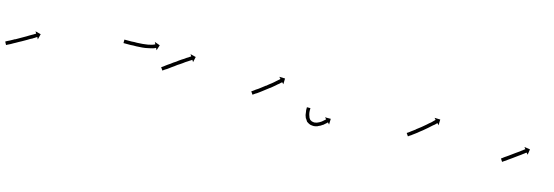

<svg xmlns="http://www.w3.org/2000/svg" viewBox="-4 -625 3064 1062"><g transform="rotate(15 1528.0 -93.5)"><path d="M0 3Q2 2 5 0Q8 -2 13 -4Q17 -6 23 -9Q28 -12 34 -15Q41 -19 48 -23V-22Q54 -26 62 -30Q69 -34 76 -38Q83 -42 90 -46Q97 -50 104 -54Q111 -58 117 -62Q123 -65 129 -69Q134 -72 138 -74Q142 -77 146 -79Q148 -80 151 -82Q151 -82 152 -83L145 -94L177 -86L169 -54L163 -66Q162 -65 161 -65Q159 -63 156 -62Q153 -60 149 -57H148Q144 -54 139 -51Q133 -48 127 -45Q121 -41 114 -37Q107 -33 100 -29Q93 -25 86 -21Q78 -17 71 -13Q64 -9 57 -5Q50 -1 44 2Q38 6 32 9Q27 11 22 14Q18 16 14 18Q11 20 9 21Q8 21 7 21L-2 4Q-1 3 0 3Z M634 -177Q637 -177 640 -177Q644 -177 648 -177Q654 -177 660 -177Q666 -177 673 -177Q680 -177 688 -178Q688 -178 688 -178Q688 -178 688 -178Q688 -178 688 -178Q688 -178 688 -178Q696 -178 704 -178Q704 -178 704 -178Q704 -178 704 -178Q704 -178 704 -178Q704 -178 704 -178Q712 -179 720 -179Q720 -179 720 -179Q720 -179 720 -179Q720 -179 720 -179Q720 -179 720 -179Q728 -180 736 -180Q736 -180 736 -180Q736 -180 736 -180Q736 -180 736 -180Q736 -180 736 -180Q744 -181 752 -182Q752 -182 752 -182Q752 -182 752 -182Q752 -182 752 -182Q752 -182 752 -182Q760 -183 767 -184Q767 -184 767 -184Q767 -184 766 -184Q766 -184 766 -184Q766 -184 766 -184Q773 -186 779 -187Q779 -187 779 -187Q779 -187 779 -187Q779 -187 779 -187Q779 -187 779 -187Q785 -189 790 -190Q790 -190 790 -190Q790 -190 790 -190Q790 -190 790 -190Q790 -190 790 -190Q794 -192 798 -193Q798 -193 798 -193Q798 -193 798 -193Q798 -193 797.5 -193Q797 -193 797 -193Q800 -194 803 -195Q803 -195 802.5 -195Q802 -195 802 -195Q802 -195 802 -195Q802 -195 802 -195Q803 -195 804 -196L798 -208L829 -197L819 -166L813 -178Q812 -177 811 -177Q811 -177 811 -177Q811 -177 811 -177Q811 -177 811 -177Q811 -177 811 -177Q808 -176 805 -174Q805 -174 805 -174Q805 -174 805 -174Q805 -174 805 -174Q805 -174 805 -174Q801 -173 796 -171Q796 -171 796 -171Q796 -171 796 -171Q796 -171 796 -171Q796 -171 796 -171Q790 -169 784 -168Q784 -168 784 -168Q784 -168 784 -168Q784 -168 784 -168Q784 -168 784 -168Q777 -166 770 -165Q770 -165 770 -165Q770 -165 770 -165Q770 -165 770 -165Q770 -165 770 -165Q763 -164 755 -162Q755 -162 755 -162Q755 -162 755 -162Q755 -162 755 -162Q755 -162 755 -162Q747 -161 738 -160Q738 -160 738 -160Q738 -160 738 -160Q738 -160 738 -160Q738 -160 738 -160Q730 -160 721 -159Q721 -159 721 -159Q721 -159 721 -159Q721 -159 721 -159Q721 -159 721 -159Q713 -159 705 -158Q705 -158 705 -158Q705 -158 705 -158Q705 -158 705 -158Q705 -158 705 -158Q697 -158 688 -158Q688 -158 688 -158Q688 -158 688 -158Q688 -158 688 -158Q688 -158 688 -158Q681 -157 673 -157Q666 -157 660 -157Q654 -157 648 -157Q644 -157 640 -157Q637 -157 634 -157Q633 -157 632 -157V-177Q633 -177 634 -177Z M869 -83Q871 -84 874 -86Q877 -89 881 -91Q885 -94 890 -98Q895 -101 901 -106Q906 -109 913 -114Q920 -119 926 -124Q933 -128 940 -133Q947 -138 953 -143Q960 -147 966 -152Q973 -156 979 -160Q985 -164 990 -168Q995 -171 1000 -174Q1004 -176 1007 -179Q1010 -180 1012 -182Q1013 -182 1013 -183L1006 -194L1038 -186L1031 -155L1024 -166Q1023 -165 1022 -165Q1020 -163 1018 -162Q1014 -160 1010 -157Q1006 -154 1001 -151Q996 -147 990 -144Q984 -140 978 -135Q971 -131 965 -126Q958 -122 951 -117Q945 -112 938 -107Q932 -103 925 -98Q918 -93 913 -89Q907 -85 902 -81Q897 -78 892 -75Q889 -72 885 -70Q883 -68 881 -67Q880 -66 879 -66L868 -82Q868 -82 869 -83Z M1385 -83Q1387 -84 1390 -86Q1393 -89 1397 -91Q1401 -94 1406 -98Q1412 -102 1417 -105Q1423 -110 1429 -114Q1436 -119 1442 -124Q1449 -129 1455 -134V-133Q1462 -139 1468 -144Q1468 -144 1468 -144Q1468 -144 1468 -144Q1468 -144 1468 -144Q1468 -144 1468 -144Q1474 -149 1481 -154Q1481 -154 1481 -154Q1481 -154 1481 -154Q1480 -154 1480 -153.5Q1480 -153 1480 -153Q1486 -158 1492 -163Q1492 -163 1492 -163Q1492 -163 1492 -163Q1492 -163 1492 -163Q1492 -163 1492 -163Q1497 -167 1502 -172Q1506 -176 1510 -179Q1514 -182 1517 -185Q1519 -187 1521 -189Q1522 -189 1522 -190L1513 -200L1546 -199L1545 -166L1536 -175Q1535 -175 1535 -174Q1533 -172 1530 -170Q1527 -167 1524 -164Q1520 -161 1515 -157Q1510 -152 1505 -148Q1505 -148 1505 -148Q1505 -148 1505 -148Q1505 -148 1505 -148Q1505 -148 1505 -148Q1499 -143 1493 -138Q1493 -138 1493 -138Q1493 -138 1493 -138Q1493 -138 1493 -138Q1493 -138 1493 -138Q1487 -133 1481 -128Q1481 -128 1481 -128Q1481 -128 1481 -128Q1481 -128 1480.5 -128Q1480 -128 1480 -128Q1474 -123 1467 -118Q1461 -113 1454 -108Q1447 -103 1441 -98Q1435 -94 1429 -89Q1423 -85 1418 -81Q1413 -78 1408 -75Q1405 -72 1401 -70Q1399 -68 1397 -67Q1396 -66 1395 -66L1384 -82Q1384 -83 1385 -83Z M1724 -75Q1724 -75 1724 -75Q1724 -75 1724 -75Q1724 -75 1724 -75Q1724 -75 1724 -75Q1724 -73 1724 -69Q1724 -69 1724 -69.5Q1724 -70 1724 -70Q1724 -70 1724 -70Q1724 -70 1724 -70Q1724 -66 1724 -61Q1724 -61 1724 -61Q1724 -61 1724 -61Q1724 -61 1724 -61Q1724 -61 1724 -61Q1725 -56 1725 -50Q1725 -50 1725 -50Q1725 -50 1725 -50Q1725 -50 1725 -50Q1725 -50 1725 -50Q1726 -44 1728 -37Q1728 -37 1728 -37.5Q1728 -38 1728 -38Q1728 -38 1728 -38Q1728 -38 1728 -38Q1730 -31 1733 -24Q1733 -24 1732.5 -24.5Q1732 -25 1732 -25Q1732 -25 1732 -25Q1732 -25 1732 -25Q1736 -19 1741 -13Q1741 -13 1740 -14Q1740 -14 1740 -14Q1746 -10 1753 -7Q1753 -7 1752 -7Q1752 -8 1752 -8Q1759 -6 1767 -6Q1767 -6 1767 -6Q1766 -6 1766 -6Q1774 -7 1781 -9Q1781 -9 1781 -9Q1781 -9 1781 -9Q1780 -9 1780 -9Q1780 -9 1780 -9Q1787 -12 1793 -15Q1793 -15 1793 -15Q1793 -15 1793 -15Q1793 -15 1793 -15Q1793 -15 1793 -15Q1799 -19 1804 -22Q1804 -22 1804 -22Q1804 -22 1804 -22Q1804 -22 1804 -22Q1804 -22 1804 -22Q1808 -26 1812 -29Q1812 -29 1812 -29Q1812 -29 1812 -29Q1812 -29 1812 -29Q1812 -29 1812 -29Q1816 -32 1819 -35Q1819 -35 1819 -35Q1819 -35 1819 -35Q1819 -35 1819 -35Q1819 -35 1819 -35Q1821 -37 1823 -39Q1823 -39 1824 -40L1815 -49H1848L1847 -16L1838 -26Q1837 -25 1836 -24Q1835 -22 1832 -20Q1832 -20 1832 -20Q1832 -20 1832 -20Q1832 -20 1832 -20Q1832 -20 1832 -20Q1829 -17 1825 -14Q1825 -14 1825 -14Q1825 -14 1825 -14Q1825 -14 1825 -14Q1825 -14 1825 -14Q1821 -10 1816 -6Q1816 -6 1816 -6Q1816 -6 1816 -6Q1816 -6 1815.5 -6Q1815 -6 1815 -6Q1810 -2 1803 2Q1803 2 1803 2Q1803 2 1803 2Q1803 2 1803 2Q1803 2 1803 2Q1796 6 1788 9Q1788 9 1788 9.5Q1788 10 1788 10Q1788 10 1787.5 10Q1787 10 1787 10Q1778 13 1768 14Q1768 14 1768 14Q1767 14 1767 14Q1757 14 1748 12Q1748 12 1747 12Q1747 12 1747 12Q1736 8 1728 2Q1728 2 1727 1Q1726 1 1726 1Q1720 -7 1715 -16Q1715 -16 1715 -16Q1715 -16 1714 -16Q1714 -16 1714 -16Q1714 -16 1714 -16Q1711 -24 1708 -33Q1708 -33 1708 -33Q1708 -33 1708 -33Q1708 -33 1708 -33Q1708 -33 1708 -33Q1707 -40 1706 -47Q1706 -47 1706 -47.5Q1706 -48 1706 -48Q1706 -48 1706 -48Q1706 -48 1706 -48Q1705 -54 1704 -60Q1704 -60 1704 -60Q1704 -60 1704 -60Q1704 -60 1704 -60Q1704 -60 1704 -60Q1704 -65 1704 -69Q1704 -69 1704 -69Q1704 -69 1704 -69Q1704 -69 1704 -69Q1704 -69 1704 -69Q1704 -72 1704 -75Q1704 -75 1704 -75Q1704 -75 1704 -75Q1704 -75 1704 -75Q1704 -75 1704 -75Q1704 -76 1704 -77H1724Q1724 -76 1724 -75Z M2275 -83Q2277 -84 2280 -86Q2283 -89 2287 -91Q2291 -94 2296 -98Q2301 -102 2307 -106Q2312 -110 2319 -115H2318Q2325 -120 2331 -125Q2337 -130 2344 -135Q2350 -140 2356 -145Q2363 -151 2369 -156Q2374 -161 2380 -166Q2385 -170 2390 -174Q2394 -178 2398 -182Q2401 -185 2404 -188Q2407 -190 2408 -192Q2409 -193 2410 -193L2401 -203L2434 -202L2433 -169L2424 -179Q2423 -178 2422 -177Q2420 -176 2418 -173Q2415 -171 2412 -167Q2408 -164 2403 -160Q2398 -155 2393 -151Q2387 -146 2382 -141Q2376 -135 2369 -130Q2363 -125 2356 -119Q2350 -114 2343 -109Q2337 -104 2331 -99Q2325 -94 2319 -90Q2313 -86 2308 -82Q2303 -78 2299 -75H2298Q2295 -72 2291 -70Q2289 -68 2287 -67Q2286 -66 2285 -66L2274 -82Q2274 -82 2275 -83Z M2815 -81Q2816 -83 2819 -84Q2821 -86 2824 -88Q2829 -91 2832 -94Q2837 -97 2841 -100Q2846 -104 2851 -107Q2856 -111 2862 -115Q2867 -119 2873 -123Q2878 -127 2884 -131Q2889 -134 2894 -138Q2899 -142 2904 -145Q2909 -149 2913 -152Q2917 -155 2920 -157Q2923 -160 2926 -162Q2928 -163 2930 -164Q2930 -165 2931 -165L2923 -176L2956 -171L2951 -139L2943 -149Q2942 -149 2942 -148Q2940 -147 2938 -146Q2935 -144 2932 -141Q2929 -139 2925 -136Q2920 -133 2916 -129Q2911 -126 2906 -122Q2901 -118 2895 -114Q2890 -110 2884 -106Q2879 -102 2873 -98Q2868 -95 2863 -91Q2858 -87 2853 -84Q2848 -81 2844 -77Q2840 -75 2836 -72Q2833 -70 2830 -68Q2828 -66 2826 -65Q2826 -65 2825 -64L2814 -81Q2814 -81 2815 -81Z"/></g></svg>

Font: FRB American Cursive Just Arrows Thin
Style: Italic
Weight: 100
Italic angle: -25°
Version: Version 2.0;Modular Font Editor K font №1